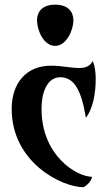

<svg xmlns="http://www.w3.org/2000/svg" viewBox="-20 -780 466 810"><path d="M29.3 -320.8C29.3 -93.8 241.7 9.8 332 9.8C349.1 1 365.7 -17.1 368.2 -34.2C303.7 -34.2 155.3 -123 155.3 -320.3C155.3 -402.8 185.5 -454.1 234.4 -454.1C290.5 -454.1 322.8 -403.8 342.3 -283.2C371.6 -320.3 383.8 -385.7 383.8 -446.3C383.8 -475.1 379.9 -502.4 371.6 -522.5C356.9 -497.1 336.9 -493.2 313 -493.2C276.4 -493.2 240.7 -502.9 195.3 -502.9C90.3 -502.9 29.3 -428.7 29.3 -320.8ZM212.9 -586.4C259.8 -586.4 289.6 -651.9 289.6 -694.8C289.6 -728.5 269 -760.3 212.9 -760.3C156.7 -760.3 136.2 -728.5 136.2 -694.8C136.2 -651.9 164.1 -586.4 212.9 -586.4Z"/></svg>

Font: Amarante
Style: Regular
Weight: 400
Designer: Karolina Lach
Foundry: Sorkin Type Co.
Version: Version 1.001